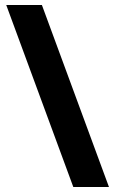

<svg xmlns="http://www.w3.org/2000/svg" viewBox="-20 -742 462 770"><path d="M148 -722 417 8H274L5 -722Z"/></svg>

Font: Noto Sans Khmer SemiCondensed ExtraBold
Style: Regular
Weight: 800
Width: 4
Designer: Danh Hong and the Monotype Design Team
Foundry: Monotype Imaging Inc.
Version: Version 2.004